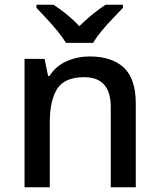

<svg xmlns="http://www.w3.org/2000/svg" viewBox="-20 -786 670 806"><path d="M356 -549Q450 -549 500 -502Q550 -455 550 -351V0H445V-336Q445 -462 334 -462Q251 -462 220 -413Q189 -364 189 -272V0H83V-539H167L182 -467H188Q214 -509 259.5 -529Q305 -549 356 -549ZM257 -606Q243 -629 221 -656Q199 -683 175 -708.5Q151 -734 133 -753V-766H205Q231 -749 259.5 -726Q288 -703 313 -676Q340 -703 368.5 -726Q397 -749 423 -766H496V-753Q478 -734 453.5 -708.5Q429 -683 406.5 -656Q384 -629 371 -606Z"/></svg>

Font: Noto Sans Sinhala UI Medium
Style: Regular
Weight: 500
Designer: Jelle Bosma - Monotype Design Team
Foundry: Monotype Imaging Inc.
Version: Version 2.006; ttfautohint (v1.8.4.7-5d5b)